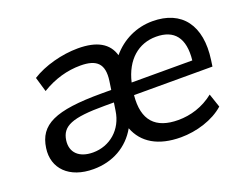

<svg xmlns="http://www.w3.org/2000/svg" viewBox="-93 -720 1136 902"><g transform="rotate(-20 475.5 -269.5)"><path d="M237.8 9.8C333 9.8 412.6 -34.7 457.5 -114.3C487.8 -34.7 561.5 9.8 674.3 9.8C752.4 9.8 837.9 -16.1 892.1 -64.5L869.1 -132.8C814.5 -89.4 752 -70.8 690.4 -70.8C577.6 -70.8 522 -128.4 534.2 -252H926.3L930.7 -282.7C954.6 -449.7 880.4 -548.8 733.4 -548.8C653.8 -548.8 581.1 -514.2 529.8 -453.1C511.7 -516.6 456.1 -548.8 360.8 -548.8C281.2 -548.8 189.9 -524.4 128.9 -485.4L150.4 -412.1C213.4 -450.7 279.3 -468.8 344.2 -468.8C425.8 -468.8 460 -437 448.2 -354L441.9 -311.5H394C159.7 -311.5 76.7 -270.5 61 -159.2C46.9 -61.5 116.2 10.3 237.8 9.8ZM724.6 -474.6C815.4 -474.6 858.9 -420.9 847.2 -311.5H543.9C568.8 -417.5 636.7 -474.6 724.6 -474.6ZM262.2 -64.5C192.4 -64.5 153.8 -102.5 162.1 -161.6C171.9 -229 223.6 -252 386.7 -252H433.6L427.7 -213.4C415 -122.1 345.2 -64.5 262.2 -64.5Z"/></g></svg>

Font: Winston
Style: Italic
Weight: 400
Italic angle: -8.13011°
Designer: Vernon Adams, Kim Jin-seong, David Berlow, Cristiano Sobral
Foundry: The Winston Project Authors
Version: Version 3.004